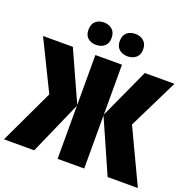

<svg xmlns="http://www.w3.org/2000/svg" viewBox="-166 -1086 1235 1241"><g transform="rotate(20 451.5 -465.5)"><path d="M167 -373 0 -714H205L360 -371V-714H543V-371L700 -714H904L736 -373L912 0H704L543 -365V0H360V-365L199 0H-9ZM477 -853Q477 -816 499.5 -796.5Q522 -777 557 -777Q592 -777 615 -796.5Q638 -816 638 -853Q638 -891 615 -911Q592 -931 557 -931Q522 -931 499.5 -911.5Q477 -892 477 -853ZM262 -853Q262 -815 284 -796Q306 -777 341 -777Q376 -777 398.5 -796.5Q421 -816 421 -853Q421 -891 398.5 -911Q376 -931 341 -931Q306 -931 284 -911.5Q262 -892 262 -853Z"/></g></svg>

Font: Noto Sans Display SemiCondensed Black
Style: Regular
Weight: 900
Width: 4
Designer: Monotype Design Team
Foundry: Monotype Imaging Inc.
Version: Version 1.900